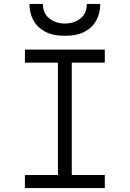

<svg xmlns="http://www.w3.org/2000/svg" viewBox="-20 -951 656 971"><path d="M273 0V-700H343V0ZM106 0V-66H510V0ZM106 -634V-700H510V-634ZM308 -770Q246 -770 206.5 -791.8Q167 -813.5 148 -850Q129 -886.5 129 -931H197Q197 -883 229.8 -857.5Q262.5 -832 308 -832Q354.5 -832 386.8 -857.5Q419 -883 419 -931H487Q487 -886.5 468.2 -850Q449.5 -813.5 410 -791.8Q370.5 -770 308 -770Z"/></svg>

Font: Overpass Mono Light Light
Style: Regular
Weight: 300
Monospace: yes
Version: Version 4.000